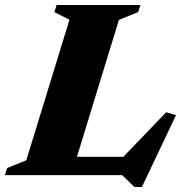

<svg xmlns="http://www.w3.org/2000/svg" viewBox="-54 -696 724 763"><path d="M418.5 -617 229.5 0H-34.5L-26 -28L50.5 -59L222 -617.5L162 -648L171 -676H504L495 -648ZM408.5 -44 606.5 -250 645.5 -238.5 510 47H480L431.5 0H97L121 -73H468.5Z"/></svg>

Font: Newsreader 16pt 16pt ExtraBold
Style: Italic
Weight: 800
Italic angle: -17°
Version: Version 1.003